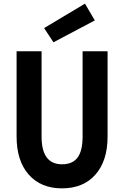

<svg xmlns="http://www.w3.org/2000/svg" viewBox="-20 -1020 681 1053"><path d="M273 -788 222 -866 446 -1000 500 -908ZM71 -739H208V-271Q208 -119 320 -119Q378 -119 405.5 -156Q433 -193 433 -271V-739H570V-271Q570 -138 503.5 -62.5Q437 13 320 13Q204 13 137.5 -62.5Q71 -138 71 -271Z"/></svg>

Font: Involve
Style: Bold
Weight: 700
Designer: Stefan Peev
Foundry: Context Ltd.
Version: Version 1.001